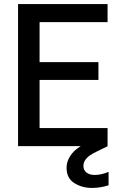

<svg xmlns="http://www.w3.org/2000/svg" viewBox="-20 -720 603 946"><path d="M69 0V-700H510V-611H175V-414H465V-326H175V-89H510V0ZM434 206Q384 206 346 182Q308 158 308 107Q308 69 336 35Q364 1 436 -30L486 -52L511 0L456 27Q420 44 405.5 61Q391 78 391 97Q391 118 406 130Q421 142 447 142Q478 142 515 127V193Q496 199 475.5 202.5Q455 206 434 206Z"/></svg>

Font: Rethink Sans Medium
Style: Regular
Weight: 500
Designer: The Rethink Sans project authors (Hans Thiessen). DM Sans designed by Colophon Foundry.
Foundry: Rethink Communications LLC
Version: Version 1.001